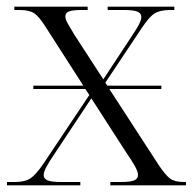

<svg xmlns="http://www.w3.org/2000/svg" viewBox="-20 -556 579 576"><path d="M1 0V-10H24Q55 -10 71.5 -21Q88 -32 111 -66L248 -271L236 -289H80V-299H230L117 -475Q97 -507 82 -516.5Q67 -526 38 -526H23V-536H243V-526H226Q197 -526 186.5 -521.5Q176 -517 176 -507Q176 -498 183.5 -485Q191 -472 203 -452L290 -318L373 -444Q388 -466 396 -481Q404 -496 404 -505Q404 -516 392.5 -521Q381 -526 351 -526H303V-536H503V-526H491Q460 -526 443.5 -515.5Q427 -505 404 -470L296 -308L302 -299H464V-289H308L456 -61Q476 -31 490 -20.5Q504 -10 531 -10H538V0H311V-10H340Q372 -10 383 -15Q394 -20 394 -31Q394 -41 384.5 -58Q375 -75 359 -98L254 -261L142 -92Q127 -70 119 -55Q111 -40 111 -31Q111 -20 122.5 -15Q134 -10 164 -10H221V0Z"/></svg>

Font: Noto Serif Display Light
Style: Regular
Weight: 300
Designer: Monotype Design Team
Foundry: Monotype Imaging Inc.
Version: Version 2.009